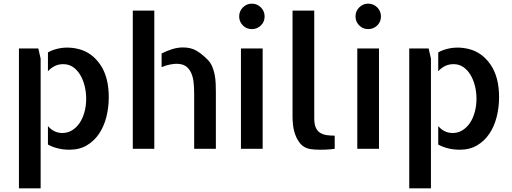

<svg xmlns="http://www.w3.org/2000/svg" viewBox="-20 -817 2808 1054"><path d="M190.4 -550.8 203.1 -495.1V216.8H84V-550.8ZM565.4 -383.8Q577.1 -338.9 577.1 -283.2Q577.1 -227.5 564 -175.3Q550.8 -123 523.9 -83Q497.1 -43 456.5 -19Q416 4.9 361.3 4.9Q327.1 4.9 296.4 -2.9Q265.6 -10.7 243.2 -23.4V-125Q275.4 -86.9 322.3 -86.9Q351.6 -86.9 375.5 -101.6Q399.4 -116.2 416.5 -141.1Q433.6 -166 443.4 -200.7Q453.1 -235.4 453.1 -274.4Q453.1 -312.5 444.3 -346.7Q435.5 -380.9 419.4 -407.2Q403.3 -433.6 380.4 -449.2Q357.4 -464.8 327.1 -464.8Q301.8 -464.8 280.8 -454.6Q259.8 -444.3 243.2 -425.8V-529.3Q265.6 -542 293 -548.8Q320.3 -555.7 349.6 -555.7Q381.8 -555.7 415 -546.9Q448.2 -538.1 477.1 -517.6Q505.9 -497.1 529.3 -463.9Q552.7 -430.7 565.4 -383.8Z M709 -758.8H827.1V0H709ZM1119.1 -490.2Q1135.7 -473.6 1145 -451.7Q1154.3 -429.7 1158.7 -405.8Q1163.1 -381.8 1164.1 -357.4Q1165 -333 1165 -309.6V-19.5V0H1045.9V-299.8Q1045.9 -333 1043 -363.3Q1040 -393.6 1029.3 -417Q1018.6 -440.4 1000 -453.6Q981.4 -466.8 948.2 -466.8Q934.6 -466.8 911.6 -462.4Q888.7 -458 867.2 -448.2V-523.4Q893.6 -537.1 924.3 -546.9Q955.1 -556.6 984.4 -556.6Q1028.3 -556.6 1058.6 -538.6Q1088.9 -520.5 1119.1 -490.2Z M1421.9 0H1302.7V-550.8H1421.9ZM1432.6 -726.6Q1432.6 -697.3 1412.1 -677.2Q1391.6 -657.2 1362.3 -657.2Q1333 -657.2 1313 -677.7Q1293 -698.2 1293 -726.6Q1293 -755.9 1313.5 -776.4Q1334 -796.9 1362.3 -796.9Q1391.6 -796.9 1412.1 -776.4Q1432.6 -755.9 1432.6 -726.6Z M1705.1 -168Q1705.1 -134.8 1713.9 -115.7Q1722.7 -96.7 1738.3 -87.4Q1753.9 -78.1 1773.9 -75.2Q1793.9 -72.3 1817.4 -72.3V0Q1804.7 2 1791 2.9Q1780.3 3.9 1765.6 4.4Q1751 4.9 1736.3 4.9Q1721.7 4.9 1707 3.9Q1692.4 2.9 1680.7 1Q1647.5 -5.9 1628.9 -28.3Q1610.4 -50.8 1600.6 -78.6Q1590.8 -106.4 1588.4 -132.8Q1585.9 -159.2 1585.9 -173.8V-185.5V-758.8H1705.1Z M2060.5 0H1941.4V-550.8H2060.5ZM2071.3 -726.6Q2071.3 -697.3 2050.8 -677.2Q2030.3 -657.2 2001 -657.2Q1971.7 -657.2 1951.7 -677.7Q1931.6 -698.2 1931.6 -726.6Q1931.6 -755.9 1952.1 -776.4Q1972.7 -796.9 2001 -796.9Q2030.3 -796.9 2050.8 -776.4Q2071.3 -755.9 2071.3 -726.6Z M2333 -550.8 2345.7 -495.1V216.8H2226.6V-550.8ZM2708 -383.8Q2719.7 -338.9 2719.7 -283.2Q2719.7 -227.5 2706.5 -175.3Q2693.4 -123 2666.5 -83Q2639.6 -43 2599.1 -19Q2558.6 4.9 2503.9 4.9Q2469.7 4.9 2439 -2.9Q2408.2 -10.7 2385.7 -23.4V-125Q2418 -86.9 2464.8 -86.9Q2494.1 -86.9 2518.1 -101.6Q2542 -116.2 2559.1 -141.1Q2576.2 -166 2585.9 -200.7Q2595.7 -235.4 2595.7 -274.4Q2595.7 -312.5 2586.9 -346.7Q2578.1 -380.9 2562 -407.2Q2545.9 -433.6 2522.9 -449.2Q2500 -464.8 2469.7 -464.8Q2444.3 -464.8 2423.3 -454.6Q2402.3 -444.3 2385.7 -425.8V-529.3Q2408.2 -542 2435.5 -548.8Q2462.9 -555.7 2492.2 -555.7Q2524.4 -555.7 2557.6 -546.9Q2590.8 -538.1 2619.6 -517.6Q2648.4 -497.1 2671.9 -463.9Q2695.3 -430.7 2708 -383.8Z"/></svg>

Font: Allerta Stencil
Style: Regular
Weight: 400
Designer: Matt McInerney
Foundry: Matt McInerney
Version: Version 1.02